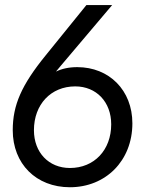

<svg xmlns="http://www.w3.org/2000/svg" viewBox="-20 -748 591 779"><path d="M263.7 11.7C408.2 11.7 517.1 -95.2 517.1 -247.6C517.1 -381.8 422.9 -475.6 293.5 -475.6C259.3 -475.6 231 -469.2 207 -457.5L226.1 -480.5L435.1 -727.5H330.6L164.6 -522.5C67.4 -402.8 31.7 -321.8 31.7 -219.7C31.7 -83.5 126.5 11.7 263.7 11.7ZM117.7 -219.7C117.7 -324.2 186.5 -397.5 285.2 -397.5C371.1 -397.5 431.2 -334 431.2 -243.7C431.2 -139.2 362.3 -66.4 263.7 -66.4C177.7 -66.4 117.7 -129.4 117.7 -219.7Z"/></svg>

Font: Guggenheim Sans Display
Style: Italic
Weight: 400
Italic angle: -7°
Designer: Modified by Tom Baber under direction of Pentagram Design 2023
Foundry: rsms
Version: Version 1.001;Glyphs 3.1.2 (3151)